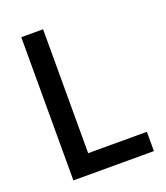

<svg xmlns="http://www.w3.org/2000/svg" viewBox="-126 -761 733 849"><g transform="rotate(-20 240.0 -337.0)"><path d="M175.8 -90.8V-673.8H73.2V0H452.1V-90.8Z"/></g></svg>

Font: FAU Chimera Medium
Style: Regular
Weight: 500
Version: Version 1.002;hotconv 1.0.117;makeotfexe 2.5.65602